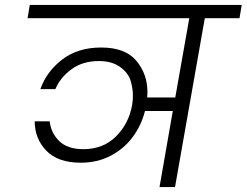

<svg xmlns="http://www.w3.org/2000/svg" viewBox="-20 -760 1002 780"><path d="M953 -686H812L691 0H628L682 -309H569Q554 -250 518.5 -202.5Q483 -155 429 -127Q375 -99 308 -99Q215 -99 168 -148Q121 -197 121 -267H182Q187 -220 220.5 -187Q254 -154 319 -154Q399 -154 451 -205.5Q503 -257 517 -334Q520 -354 520 -372Q520 -399 511 -431Q502 -463 468.5 -487.5Q435 -512 382 -512Q315 -512 269.5 -478Q224 -444 205 -398H144Q169 -469 232.5 -518Q296 -567 391 -567Q489 -567 534 -513Q579 -459 579 -386Q579 -375 578 -364H692L749 -686H92L101 -740H962Z"/></svg>

Font: Fz Poppins Light
Style: Italic
Weight: 300
Italic angle: -10°
Designer: Ninad Kale (Devanagari), Jonny Pinhorn (Latin)
Foundry: Indian Type Foundry
Version: Vit hóa bi Vntype.Com & FontZin.Com